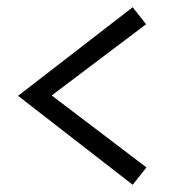

<svg xmlns="http://www.w3.org/2000/svg" viewBox="-20 -614 505 531"><path d="M347 -103 30 -349 347 -594 384 -547 123 -350 385 -151Z"/></svg>

Font: Rosa Sans Light
Style: Regular
Weight: 300
Designer: Pentagram / MCKL
Foundry: Pentagram / MCKL
Version: Version 1.005;September 16, 2019;FontCreator 11.5.0.2425 64-